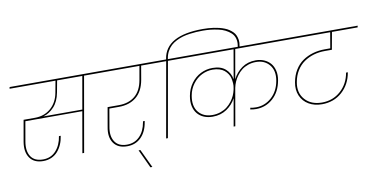

<svg xmlns="http://www.w3.org/2000/svg" viewBox="-102 -1273 3596 1826"><g transform="rotate(-10 1695.5 -360.5)"><path d="M464.8 -610.8Q448.7 -525.4 402.3 -475.3Q356 -425.3 297.9 -409.2H673.8L729 -724.1H485.8ZM26.9 -724.1 29.8 -740.2H911.1L908.2 -724.1H746.1L619.1 0H602.1L670.9 -394H121.1L87.9 -204.1Q72.3 -114.3 107.4 -60.5Q142.6 -6.8 225.1 -6.8Q301.3 -6.8 349.9 -60.5Q398.4 -114.3 411.1 -199.2H428.2Q421.9 -155.3 405.8 -117.9Q389.6 -80.6 364.7 -52Q339.8 -23.4 303.7 -7.3Q267.6 8.8 224.1 8.8Q135.7 8.8 95 -49.8Q54.2 -108.4 70.8 -205.1L106.9 -410.2H216.8Q307.1 -410.2 369.6 -464.1Q432.1 -518.1 449.2 -610.8L470.2 -724.1Z M838.4 -724.1 841.3 -740.2H1450.7L1447.8 -724.1H1297.4L1274.4 -590.8Q1254.9 -481 1188.7 -427.5Q1122.6 -374 1021.5 -374H928.7L899.4 -204.1Q882.8 -115.7 918.2 -61.3Q953.6 -6.8 1034.7 -6.8Q1108.4 -6.8 1157.2 -55.7Q1206.1 -104.5 1220.7 -188L1222.7 -199.2H1239.7Q1237.3 -189.5 1237.3 -188Q1222.2 -96.7 1168.9 -43.9Q1115.7 8.8 1034.7 8.8Q945.3 8.8 904.3 -50Q863.3 -108.9 882.3 -205.1L914.6 -390.1H1024.4Q1117.7 -390.1 1178.5 -439.7Q1239.3 -489.3 1257.3 -590.8L1280.8 -724.1Z M1216.3 244.1 1133.3 65.9H1150.9L1234.9 244.1Z M1556.2 -724.1 1428.2 0H1411.1L1539.1 -724.1H1377L1379.9 -740.2H1541L1542 -745.1Q1575.7 -964.8 1936 -964.8Q1962.4 -964.8 1987.8 -963.1Q2013.2 -961.4 2040.5 -957.5Q2067.9 -953.6 2092 -947.5Q2116.2 -941.4 2140.4 -932.1Q2164.6 -922.9 2182.9 -910.6Q2201.2 -898.4 2217.3 -882.6Q2233.4 -866.7 2241.9 -846.9Q2250.5 -827.1 2254.2 -803Q2257.8 -778.8 2252 -750L2249 -732.9H2231.9L2234.9 -750Q2241.7 -789.1 2232.2 -821Q2222.7 -853 2199.5 -874.3Q2176.3 -895.5 2146.2 -910.6Q2116.2 -925.8 2078.1 -933.8Q2040 -941.9 2004.9 -945.6Q1969.7 -949.2 1933.1 -949.2Q1899.4 -949.2 1869.9 -947.5Q1840.3 -945.8 1803.5 -940.7Q1766.6 -935.5 1736.3 -926.8Q1706.1 -918 1674.8 -902.3Q1643.6 -886.7 1620.8 -865.7Q1598.1 -844.7 1581.5 -814Q1564.9 -783.2 1559.1 -745.1L1558.1 -740.2H1721.2L1718.3 -724.1Z M2063 0 2109.9 -266.1Q2078.6 -205.6 2020.5 -166.3Q1962.4 -127 1884.3 -127Q1837.9 -127 1800.5 -142.6Q1763.2 -158.2 1738.3 -187.7Q1713.4 -217.3 1703.9 -260.5Q1694.3 -303.7 1704.1 -358.9Q1716.3 -427.2 1754.6 -479Q1793 -530.8 1846.7 -557.4Q1900.4 -584 1960.9 -584Q2041 -584 2085.9 -544.2Q2130.9 -504.4 2141.1 -442.9L2189.9 -724.1H1647.9L1650.9 -740.2H2742.2L2739.3 -724.1H2206.1L2156.2 -440.9Q2188 -503.9 2244.1 -543.9Q2300.3 -584 2378.9 -584Q2422.4 -584 2458.7 -568.4Q2495.1 -552.7 2519.8 -524.2Q2544.4 -495.6 2554.4 -452.9Q2564.5 -410.2 2555.2 -358.9Q2536.1 -251 2466.3 -189Q2396.5 -127 2303.2 -127Q2273.4 -127 2247.1 -132.8L2250 -148.9Q2274.4 -143.1 2306.2 -143.1Q2389.6 -143.1 2455.1 -200.9Q2520.5 -258.8 2538.1 -358.9Q2554.7 -454.1 2507.6 -511Q2460.4 -567.9 2377.9 -567.9Q2336.9 -567.9 2301.3 -555.4Q2265.6 -543 2239.7 -522.5Q2213.9 -502 2193.4 -474.6Q2172.9 -447.3 2160.6 -418.9Q2148.4 -390.6 2142.1 -360.8L2079.1 0ZM1885.3 -143.1Q1926.8 -143.1 1963.6 -156Q2000.5 -168.9 2026.6 -189.5Q2052.7 -210 2073.2 -236.8Q2093.8 -263.7 2105.5 -290.5Q2117.2 -317.4 2123 -344.2L2126 -359.9Q2130.9 -382.8 2129.2 -407.5Q2127.4 -432.1 2122.3 -455.1Q2117.2 -478 2103.5 -498.5Q2089.8 -519 2071.3 -534.4Q2052.7 -549.8 2023.9 -558.8Q1995.1 -567.9 1960 -567.9Q1905.3 -567.9 1855.5 -543.5Q1805.7 -519 1769 -470.7Q1732.4 -422.4 1721.2 -358.9Q1703.6 -258.3 1750.7 -200.7Q1797.9 -143.1 1885.3 -143.1Z M2664.1 -724.1 2667 -740.2H3391.1L3388.2 -724.1H3140.1L3109.9 -557.1H3042Q2984.4 -557.1 2933.1 -542Q2881.8 -526.9 2839.6 -497.3Q2797.4 -467.8 2768.1 -420.4Q2738.8 -373 2728 -312Q2709.5 -210.4 2767.8 -144.8Q2826.2 -79.1 2931.2 -79.1Q3036.6 -79.1 3111.8 -146Q3187 -212.9 3205.1 -319.8H3222.2Q3202.6 -205.1 3123 -134Q3043.5 -63 2928.2 -63Q2856 -63 2801.5 -94.7Q2747.1 -126.5 2722.4 -184.1Q2697.8 -241.7 2710.9 -313Q2722.7 -378.9 2753.7 -429.4Q2784.7 -480 2829.8 -511Q2875 -542 2929.2 -557.6Q2983.4 -573.2 3044.9 -573.2H3097.2L3123 -724.1Z"/></g></svg>

Font: SVN-Poppins Thin
Style: Italic
Weight: 100
Italic angle: -10°
Designer: Ninad Kale (Devanagari), Jonny Pinhorn (Latin)
Foundry: Indian Type Foundry
Version: Version 3.002 2017